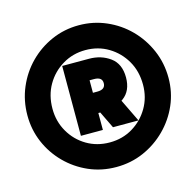

<svg xmlns="http://www.w3.org/2000/svg" viewBox="-97 -835 858 844"><g transform="rotate(-15 332.5 -412.5)"><path d="M291 -340V-432H336Q373 -432 373 -461Q373 -489 336 -489H291L316 -508V-263H216V-581H338Q393 -581 433.5 -551.5Q474 -522 474 -460Q474 -399 433.5 -369.5Q393 -340 338 -340ZM478 -263H362L301 -389H417ZM332 -735Q266 -735 208 -709.5Q150 -684 106 -639.5Q62 -595 37 -536Q12 -477 12 -410Q12 -345 36.5 -287.5Q61 -230 105 -185.5Q149 -141 207 -115.5Q265 -90 332 -90Q399 -90 457 -115.5Q515 -141 559.5 -185.5Q604 -230 629 -287.5Q654 -345 654 -410Q654 -477 628.5 -536Q603 -595 559 -639.5Q515 -684 456.5 -709.5Q398 -735 332 -735ZM332 -202Q274 -202 227.5 -229.5Q181 -257 153.5 -304.5Q126 -352 126 -410Q126 -471 153.5 -518.5Q181 -566 228 -594Q275 -622 332 -622Q390 -622 436.5 -594Q483 -566 510.5 -518.5Q538 -471 538 -410Q538 -352 510.5 -305Q483 -258 436.5 -230Q390 -202 332 -202Z"/></g></svg>

Font: Gabarito Black
Style: Regular
Weight: 900
Designer: Leandro Assis / Alvaro Franca / Felipe Casaprima
Foundry: Naipe Foundry
Version: Version 1.000